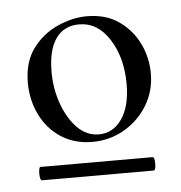

<svg xmlns="http://www.w3.org/2000/svg" viewBox="-36 -665 390 414"><g transform="rotate(-5 159.0 -458.0)"><path d="M39 -286Q36 -286 35 -293.5Q34 -301 35 -308Q36 -315 38 -315H281Q284 -315 285 -308Q286 -301 285 -293.5Q284 -286 281 -286ZM155 -359Q116 -359 87 -378Q58 -397 42.5 -429Q27 -461 27 -498Q27 -543 48.5 -572Q70 -601 102.5 -615.5Q135 -630 166 -630Q207 -630 235 -610.5Q263 -591 278 -560.5Q293 -530 293 -495Q293 -457 274 -426Q255 -395 223.5 -377Q192 -359 155 -359ZM170 -374Q201 -374 220 -401.5Q239 -429 239 -477Q239 -534 213.5 -574Q188 -614 148 -614Q115 -614 97.5 -589Q80 -564 80 -517Q80 -480 92 -447Q104 -414 124 -394Q144 -374 170 -374Z"/></g></svg>

Font: Cormorant Light Medium
Style: Regular
Weight: 500
Version: Version 4.000